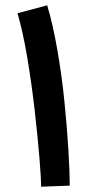

<svg xmlns="http://www.w3.org/2000/svg" viewBox="-20 -700 340 724"><path d="M243 0Q243 -50 238 -134Q233 -218 223 -316.5Q213 -415 196.5 -510.5Q180 -606 158 -680L46 -650Q66 -582 82.5 -484.5Q99 -387 110.5 -286.5Q122 -186 128.5 -107Q135 -28 135 4Z"/></svg>

Font: Noto Sans Arabic UI ExtraCondensed Semi
Style: Regular
Weight: 600
Width: 3
Designer: Nadine Chahine - Monotype Design Team
Foundry: Monotype Imaging Inc.
Version: Version 1.900